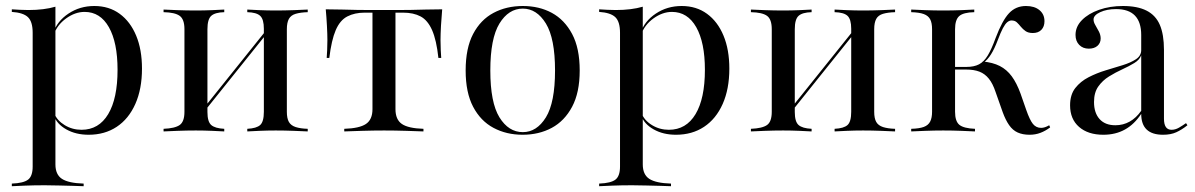

<svg xmlns="http://www.w3.org/2000/svg" viewBox="-20 -447 4063 653"><path d="M20.2 186.3V177.4Q60.5 175.8 75.8 163.7Q91.1 151.6 91.1 119.4V-335.5Q91.1 -373.4 75 -388.7Q58.9 -404 20.2 -406.5V-415.3Q33.1 -414.5 47.6 -413.7Q62.1 -412.9 76.6 -412.9Q129.8 -412.9 168.5 -424.2V112.1Q168.5 146.8 190.7 161.3Q212.9 175.8 264.5 177.4V186.3Q250.8 185.5 229 185.1Q207.3 184.7 181.9 183.9Q156.5 183.1 132.3 183.1Q96 183.1 65.7 184.3Q35.5 185.5 20.2 186.3ZM281.5 11.3Q237.9 11.3 205.6 -6.9Q173.4 -25 162.9 -54L164.5 -61.3Q174.2 -37.1 200 -21.4Q225.8 -5.6 257.3 -5.6Q316.1 -5.6 348 -58.9Q379.8 -112.1 379.8 -209.7Q379.8 -302.4 350.4 -354.4Q321 -406.5 267.7 -406.5Q235.5 -406.5 204.8 -384.3Q174.2 -362.1 162.9 -329L161.3 -335.5Q174.2 -375 212.9 -400.8Q251.6 -426.6 300.8 -426.6Q350.8 -426.6 387.1 -400Q423.4 -373.4 443.1 -325.8Q462.9 -278.2 462.9 -213.7Q462.9 -144.4 440.3 -93.5Q417.7 -42.7 377 -15.7Q336.3 11.3 281.5 11.3Z M821 0V-8.9Q852.4 -10.5 864.9 -21.8Q877.4 -33.1 877.4 -66.9V-349.2Q877.4 -381.5 864.9 -393.1Q852.4 -404.8 821 -405.6V-414.5Q834.7 -413.7 862.1 -412.5Q889.5 -411.3 917.7 -411.3Q947.6 -411.3 979.4 -412.5Q1011.3 -413.7 1026.6 -414.5V-405.6Q1001.6 -404.8 985.5 -400Q969.4 -395.2 962.5 -382.7Q955.6 -370.2 955.6 -347.6V-66.9Q955.6 -44.4 962.5 -32.3Q969.4 -20.2 985.5 -14.9Q1001.6 -9.7 1026.6 -8.9V0Q1011.3 -0.8 979.4 -2Q947.6 -3.2 917.7 -3.2Q889.5 -3.2 862.1 -2Q834.7 -0.8 821 0ZM536.3 0V-8.9Q575 -10.5 591.1 -21.8Q607.3 -33.1 607.3 -66.9V-347.6Q607.3 -381.5 591.1 -393.1Q575 -404.8 536.3 -405.6V-414.5Q551.6 -413.7 583.5 -412.5Q615.3 -411.3 646 -411.3Q674.2 -411.3 701.6 -412.5Q729 -413.7 742.7 -414.5V-405.6Q711.3 -404.8 698.4 -393.1Q685.5 -381.5 685.5 -347.6V-66.1Q685.5 -33.1 698.4 -21.8Q711.3 -10.5 742.7 -8.9V0Q729 -0.8 701.6 -2Q674.2 -3.2 646 -3.2Q615.3 -3.2 583.5 -2Q551.6 -0.8 536.3 0ZM673.4 -66.1 667.7 -72.6 889.5 -349.2 895.2 -342.7Z M1150.8 0V-8.9Q1202.4 -10.5 1224.6 -25.4Q1246.8 -40.3 1246.8 -75.8V-404H1220.2Q1186.3 -404 1161.3 -391.1Q1136.3 -378.2 1121.8 -344.4Q1107.3 -310.5 1100 -250H1091.1Q1091.9 -261.3 1092.7 -276.6Q1093.5 -291.9 1093.5 -310.5Q1093.5 -329.8 1091.9 -359.7Q1090.3 -389.5 1087.9 -415.3Q1116.9 -415.3 1143.1 -414.5Q1169.4 -413.7 1194 -413.3Q1218.5 -412.9 1241.1 -412.9Q1263.7 -412.9 1285.5 -412.9Q1307.3 -412.9 1330.2 -412.9Q1353.2 -412.9 1377.4 -413.3Q1401.6 -413.7 1428.2 -414.5Q1454.8 -415.3 1483.9 -415.3Q1481.5 -389.5 1479.8 -359.7Q1478.2 -329.8 1478.2 -310.5Q1478.2 -291.9 1479 -276.6Q1479.8 -261.3 1480.6 -250H1471Q1464.5 -310.5 1449.6 -344.4Q1434.7 -378.2 1410.5 -391.1Q1386.3 -404 1350.8 -404H1325V-75.8Q1325 -40.3 1346.8 -25.4Q1368.5 -10.5 1420.2 -8.9V0Q1400 -0.8 1361.7 -2Q1323.4 -3.2 1286.3 -3.2Q1249.2 -3.2 1210.9 -2Q1172.6 -0.8 1150.8 0Z M1757.3 11.3Q1702.4 11.3 1658.5 -12.1Q1614.5 -35.5 1589.1 -83.9Q1563.7 -132.3 1563.7 -207.3Q1563.7 -283.1 1589.1 -331.5Q1614.5 -379.8 1658.5 -403.2Q1702.4 -426.6 1758.1 -426.6Q1813.7 -426.6 1856.9 -403.2Q1900 -379.8 1925.8 -331.5Q1951.6 -283.1 1951.6 -207.3Q1951.6 -132.3 1925.8 -83.9Q1900 -35.5 1856.5 -12.1Q1812.9 11.3 1757.3 11.3ZM1758.1 2.4Q1805.6 2.4 1836.7 -48Q1867.7 -98.4 1867.7 -207.3Q1867.7 -316.1 1836.7 -366.9Q1805.6 -417.7 1758.1 -417.7Q1709.7 -417.7 1678.6 -366.9Q1647.6 -316.1 1647.6 -207.3Q1647.6 -98.4 1678.6 -48Q1709.7 2.4 1758.1 2.4Z M2017.7 186.3V177.4Q2058.1 175.8 2073.4 163.7Q2088.7 151.6 2088.7 119.4V-335.5Q2088.7 -373.4 2072.6 -388.7Q2056.5 -404 2017.7 -406.5V-415.3Q2030.6 -414.5 2045.2 -413.7Q2059.7 -412.9 2074.2 -412.9Q2127.4 -412.9 2166.1 -424.2V112.1Q2166.1 146.8 2188.3 161.3Q2210.5 175.8 2262.1 177.4V186.3Q2248.4 185.5 2226.6 185.1Q2204.8 184.7 2179.4 183.9Q2154 183.1 2129.8 183.1Q2093.5 183.1 2063.3 184.3Q2033.1 185.5 2017.7 186.3ZM2279 11.3Q2235.5 11.3 2203.2 -6.9Q2171 -25 2160.5 -54L2162.1 -61.3Q2171.8 -37.1 2197.6 -21.4Q2223.4 -5.6 2254.8 -5.6Q2313.7 -5.6 2345.6 -58.9Q2377.4 -112.1 2377.4 -209.7Q2377.4 -302.4 2348 -354.4Q2318.5 -406.5 2265.3 -406.5Q2233.1 -406.5 2202.4 -384.3Q2171.8 -362.1 2160.5 -329L2158.9 -335.5Q2171.8 -375 2210.5 -400.8Q2249.2 -426.6 2298.4 -426.6Q2348.4 -426.6 2384.7 -400Q2421 -373.4 2440.7 -325.8Q2460.5 -278.2 2460.5 -213.7Q2460.5 -144.4 2437.9 -93.5Q2415.3 -42.7 2374.6 -15.7Q2333.9 11.3 2279 11.3Z M2818.5 0V-8.9Q2850 -10.5 2862.5 -21.8Q2875 -33.1 2875 -66.9V-349.2Q2875 -381.5 2862.5 -393.1Q2850 -404.8 2818.5 -405.6V-414.5Q2832.3 -413.7 2859.7 -412.5Q2887.1 -411.3 2915.3 -411.3Q2945.2 -411.3 2977 -412.5Q3008.9 -413.7 3024.2 -414.5V-405.6Q2999.2 -404.8 2983.1 -400Q2966.9 -395.2 2960.1 -382.7Q2953.2 -370.2 2953.2 -347.6V-66.9Q2953.2 -44.4 2960.1 -32.3Q2966.9 -20.2 2983.1 -14.9Q2999.2 -9.7 3024.2 -8.9V0Q3008.9 -0.8 2977 -2Q2945.2 -3.2 2915.3 -3.2Q2887.1 -3.2 2859.7 -2Q2832.3 -0.8 2818.5 0ZM2533.9 0V-8.9Q2572.6 -10.5 2588.7 -21.8Q2604.8 -33.1 2604.8 -66.9V-347.6Q2604.8 -381.5 2588.7 -393.1Q2572.6 -404.8 2533.9 -405.6V-414.5Q2549.2 -413.7 2581 -412.5Q2612.9 -411.3 2643.5 -411.3Q2671.8 -411.3 2699.2 -412.5Q2726.6 -413.7 2740.3 -414.5V-405.6Q2708.9 -404.8 2696 -393.1Q2683.1 -381.5 2683.1 -347.6V-66.1Q2683.1 -33.1 2696 -21.8Q2708.9 -10.5 2740.3 -8.9V0Q2726.6 -0.8 2699.2 -2Q2671.8 -3.2 2643.5 -3.2Q2612.9 -3.2 2581 -2Q2549.2 -0.8 2533.9 0ZM2671 -66.1 2665.3 -72.6 2887.1 -349.2 2892.7 -342.7Z M3481.5 11.3Q3458.1 11.3 3441.1 3.6Q3424.2 -4 3412.1 -21.4Q3400 -38.7 3390.3 -65.3L3366.1 -133.9Q3356.5 -162.9 3343.1 -179.4Q3329.8 -196 3311.3 -203.2Q3292.7 -210.5 3265.3 -210.5H3221.8V-219.4H3266.9Q3292.7 -219.4 3309.7 -228.2Q3326.6 -237.1 3339.5 -258.5Q3352.4 -279.8 3366.1 -317.7Q3388.7 -377.4 3411.7 -402Q3434.7 -426.6 3469.4 -426.6Q3498.4 -426.6 3515.3 -412.5Q3532.3 -398.4 3532.3 -375Q3532.3 -356.5 3521.8 -345.6Q3511.3 -334.7 3492.7 -334.7Q3477.4 -334.7 3468.1 -341.1Q3458.9 -347.6 3452 -356Q3445.2 -364.5 3438.3 -371Q3431.5 -377.4 3420.2 -377.4Q3412.9 -377.4 3405.6 -371.4Q3398.4 -365.3 3390.7 -350.8Q3383.1 -336.3 3373.4 -310.5Q3362.1 -280.6 3350.4 -262.1Q3338.7 -243.5 3323.4 -232.3L3321.8 -237.9Q3356.5 -234.7 3380.2 -222.6Q3404 -210.5 3421 -187.5Q3437.9 -164.5 3450.8 -129L3470.2 -73.4Q3482.3 -38.7 3493.1 -25.4Q3504 -12.1 3521 -12.1Q3533.1 -12.1 3548.4 -21L3551.6 -13.7Q3535.5 -1.6 3518.5 4.8Q3501.6 11.3 3481.5 11.3ZM3079 0V-8.9Q3106.5 -9.7 3121.8 -15.3Q3137.1 -21 3143.5 -33.5Q3150 -46 3150 -66.9V-347.6Q3150 -369.4 3143.5 -381.5Q3137.1 -393.5 3121.8 -399.2Q3106.5 -404.8 3079 -405.6V-414.5Q3094.4 -413.7 3125.8 -412.5Q3157.3 -411.3 3187.9 -411.3Q3220.2 -411.3 3249.6 -412.5Q3279 -413.7 3293.5 -414.5V-405.6Q3256.5 -404.8 3242.3 -392.3Q3228.2 -379.8 3228.2 -347.6V-66.9Q3228.2 -34.7 3242.7 -22.6Q3257.3 -10.5 3296 -8.9V0Q3280.6 -0.8 3250 -2Q3219.4 -3.2 3187.9 -3.2Q3158.1 -3.2 3126.6 -2Q3095.2 -0.8 3079 0Z M3732.3 11.3Q3680.6 11.3 3650 -15.3Q3619.4 -41.9 3619.4 -88.7Q3619.4 -125 3637.1 -147.6Q3654.8 -170.2 3682.3 -184.3Q3709.7 -198.4 3740.3 -207.7Q3771 -216.9 3798.4 -225.4Q3825.8 -233.9 3843.5 -245.6Q3861.3 -257.3 3861.3 -276.6V-328.2Q3861.3 -371.8 3839.9 -394Q3818.5 -416.1 3775.8 -416.1Q3744.4 -416.1 3721.8 -405.6Q3699.2 -395.2 3699.2 -380.6Q3699.2 -371.8 3705.2 -361.7Q3711.3 -351.6 3717.3 -339.9Q3723.4 -328.2 3723.4 -316.1Q3723.4 -300.8 3712.5 -291.1Q3701.6 -281.5 3683.1 -281.5Q3662.9 -281.5 3650.4 -294.4Q3637.9 -307.3 3637.9 -328.2Q3637.9 -356.5 3659.7 -378.6Q3681.5 -400.8 3718.1 -413.7Q3754.8 -426.6 3799.2 -426.6Q3848.4 -426.6 3879.4 -410.9Q3910.5 -395.2 3924.6 -362.5Q3938.7 -329.8 3938.7 -277.4V-43.5Q3938.7 -24.2 3945.2 -14.9Q3951.6 -5.6 3964.5 -5.6Q3977.4 -5.6 3989.9 -12.9Q4002.4 -20.2 4013.7 -28.2L4018.5 -21Q3999.2 -5.6 3980.6 2.8Q3962.1 11.3 3935.5 11.3Q3861.3 11.3 3861.3 -59.7Q3837.9 -24.2 3806 -6.5Q3774.2 11.3 3732.3 11.3ZM3773.4 -21Q3800 -21 3822.2 -33.5Q3844.4 -46 3861.3 -70.2V-258.9Q3855.6 -243.5 3837.9 -232.7Q3820.2 -221.8 3797.2 -211.3Q3774.2 -200.8 3752 -187.1Q3729.8 -173.4 3715.3 -152.8Q3700.8 -132.3 3700.8 -100Q3700.8 -62.9 3719.8 -41.9Q3738.7 -21 3773.4 -21Z"/></svg>

Font: Playfair 144pt
Style: Regular
Weight: 400
Designer: Claus Eggers Sørensen
Foundry: Claus Eggers Sørensen
Version: Version 2.001;gftools[0.9.30]